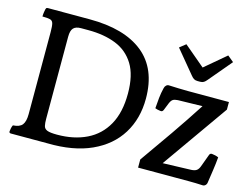

<svg xmlns="http://www.w3.org/2000/svg" viewBox="-96 -946 1338 1028"><g transform="rotate(15 572.5 -431.5)"><path d="M25 -89Q25 -94 27.5 -106Q30 -118 34 -125Q71 -127 85.5 -145.5Q100 -164 100 -205V-660Q100 -693 96 -707.5Q92 -722 78.5 -725.5Q65 -729 36 -729Q36 -742 38 -753.5Q40 -765 41 -770Q43 -778 47 -779Q51 -780 52 -780H284Q477 -780 581 -696.5Q685 -613 685 -447Q685 -336 633 -252Q581 -168 481 -122.5Q381 -77 237 -80H35Q25 -80 25 -89ZM197 -205Q197 -181 200.5 -166Q204 -151 220 -144.5Q236 -138 275 -138Q368 -138 438 -172Q508 -206 546.5 -275Q585 -344 585 -448Q585 -550 548 -610Q511 -670 445.5 -696Q380 -722 293 -722H252Q223 -722 210 -708Q197 -694 197 -660ZM740 -80V-125Q804 -215 867 -306Q930 -397 988 -487L852 -484Q834 -483 825 -477Q816 -471 809 -454L793 -414Q788 -402 777 -404Q759 -406 747 -411Q749 -440 752 -469Q755 -498 762 -526Q764 -536 771 -542.5Q778 -549 788 -548Q811 -547 840 -546Q869 -545 891 -545H1119V-503L861 -137L1018 -142Q1038 -143 1048 -150.5Q1058 -158 1064 -175L1089 -243Q1093 -255 1105 -253Q1114 -252 1122.5 -250Q1131 -248 1140 -244Q1137 -208 1131.5 -171.5Q1126 -135 1121 -100Q1120 -90 1113 -83.5Q1106 -77 1096 -78Q1059 -80 1023 -80Q987 -80 950 -80ZM785 -758 819 -785 935 -687 1051 -785 1085 -757 978 -630Q970 -620 962 -615Q954 -610 942 -610H927Q915 -610 907 -615Q899 -620 891 -630Z"/></g></svg>

Font: Gowun Batang
Style: Bold
Weight: 700
Designer: Yanghee Ryu
Foundry: Yanghee Ryu
Version: Version 2.000